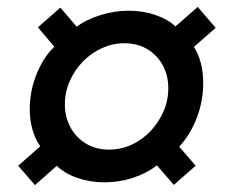

<svg xmlns="http://www.w3.org/2000/svg" viewBox="-20 -617 664 555"><path d="M81 -82 32.5 -138 96.5 -194Q81.5 -215 73.8 -242.5Q66 -270 66 -301.5Q66 -354.5 86 -403.5Q106 -452.5 137 -482L89.5 -538L154.5 -595L201.5 -540Q230.5 -561 270.8 -573.5Q311 -586 351.5 -586Q394 -586 430 -573.5Q466 -561 487 -540.5L551.5 -597L603.5 -536.5L540.5 -481.5Q553.5 -461.5 560.5 -434.8Q567.5 -408 567.5 -377Q567.5 -325.5 549 -276.8Q530.5 -228 498 -193L545.5 -138L482.5 -82.5L433.5 -139Q404 -116 364.5 -103Q325 -90 282 -90Q240 -90 204 -102.5Q168 -115 144 -137.5ZM295 -184.5Q330 -184.5 361 -199Q392 -213.5 415.5 -238.5Q439 -263.5 452.8 -295.2Q466.5 -327 466.5 -362Q466.5 -398.5 450.8 -427.8Q435 -457 406.5 -474.5Q378 -492 339 -492Q306 -492 275 -478Q244 -464 220 -439.5Q196 -415 181.8 -383Q167.5 -351 167.5 -315Q167.5 -278.5 183.8 -248.8Q200 -219 228.8 -201.8Q257.5 -184.5 295 -184.5Z"/></svg>

Font: Chivo Medium
Style: Italic
Weight: 500
Italic angle: -8.05°
Designer: Hector Gatti
Foundry: Omnibus-Type
Version: Version 2.002